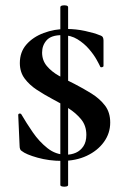

<svg xmlns="http://www.w3.org/2000/svg" viewBox="-20 -588 462 716"><path d="M205 102V-561Q205 -566 212.5 -567.5Q220 -569 227 -567.5Q234 -566 234 -561V102Q234 106 227 107.5Q220 109 212.5 107.5Q205 106 205 102ZM137 -392Q137 -363 154.5 -342Q172 -321 199.5 -305.5Q227 -290 258 -275Q291 -258 321.5 -239Q352 -220 371.5 -194.5Q391 -169 391 -131Q391 -91 367.5 -58.5Q344 -26 303.5 -7Q263 12 211 12Q163 12 120 0Q77 -12 61 -25Q57 -27 55 -32Q53 -37 53 -46L48 -159Q48 -164 53 -164.5Q58 -165 60 -161Q78 -130 102 -95Q126 -60 157 -35.5Q188 -11 226 -11Q246 -11 263 -18.5Q280 -26 291 -42.5Q302 -59 302 -85Q302 -119 283 -142.5Q264 -166 235 -184.5Q206 -203 175 -219Q145 -235 117.5 -253Q90 -271 72 -295Q54 -319 54 -353Q54 -394 78.5 -422Q103 -450 143 -465Q183 -480 228 -480Q263 -480 297.5 -472.5Q332 -465 351 -457Q361 -454 363.5 -449Q366 -444 366 -437V-342Q366 -339 361 -337.5Q356 -336 354 -339Q351 -346 340.5 -365Q330 -384 312 -405Q294 -426 269 -441.5Q244 -457 211 -457Q171 -457 154 -438Q137 -419 137 -392Z"/></svg>

Font: Cormorant Garamond Light
Style: Regular
Weight: 300
Designer: Christian Thalmann (Catharsis Fonts)
Foundry: Catharsis Fonts
Version: Version 4.001